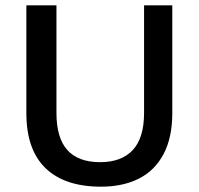

<svg xmlns="http://www.w3.org/2000/svg" viewBox="-20 -687 746 721"><path d="M359 14Q223 14 151 -55.5Q79 -125 79 -262V-667H192V-263Q192 -169 233 -123.5Q274 -78 356 -78Q436 -78 478.5 -123.5Q521 -169 521 -263V-667H627V-262Q627 -171 594.5 -109Q562 -47 502 -16.5Q442 14 359 14Z"/></svg>

Font: Maven Pro Medium
Style: Regular
Weight: 500
Designer: Joe Prince
Foundry: Joe Prince
Version: Version 2.103